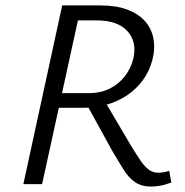

<svg xmlns="http://www.w3.org/2000/svg" viewBox="-20 -678 682 707"><path d="M66 0 209 -658H351Q408 -658 449 -642.5Q490 -627 514 -600Q538 -573 545 -536Q552 -499 541 -457Q530 -415 505.5 -382Q481 -349 447 -326.5Q413 -304 372.5 -292.5Q332 -281 289 -281H155L165 -335H307Q350 -335 383.5 -351.5Q417 -368 439.5 -397Q462 -426 471 -462Q485 -524 449 -563.5Q413 -603 335 -603H267L135 0ZM536 9Q502 9 478.5 -6.5Q455 -22 436 -52Q417 -82 393 -123L295 -301L356 -322L461 -144Q482 -109 498 -86Q514 -63 529 -52.5Q544 -42 562 -42Q571 -42 581.5 -43.5Q592 -45 603 -49L611 -6Q587 3 569 6Q551 9 536 9Z"/></svg>

Font: Ysabeau Infant
Style: Italic
Weight: 400
Italic angle: -12°
Designer: Christian Thalmann (Catharsis Fonts)
Version: Version 2.001;gftools[0.9.30]; featfreeze: ss01,ss02,lnum